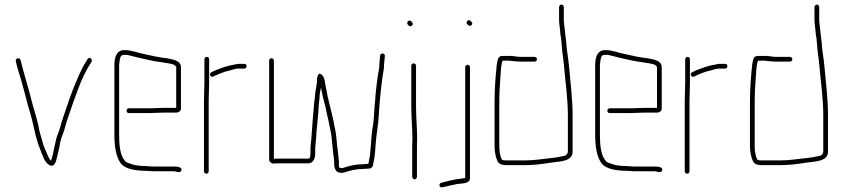

<svg xmlns="http://www.w3.org/2000/svg" viewBox="-20 -739 3740 851"><path d="M50 -468C54 -451 57 -437 63 -419C78 -375 92 -314 105 -268L115 -234C124 -204 130 -170 138 -139C145 -118 148 -100 157 -80L166 -56C169 -51 171 -46 173 -40C178 -26 189 -12 201 -6C223 3 229 -26 232 -40C237 -60 244 -86 247 -109C252 -133 263 -151 268 -174C277 -207 292 -249 303 -281C319 -322 332 -365 351 -403L360 -421C367 -435 370 -439 379 -454L386 -466C392 -478 375 -489 368 -477L361 -465C337 -428 322 -387 304 -344C287 -302 275 -261 259 -216C250 -190 247 -172 238 -149C223 -115 219 -61 206 -27C200 -31 196 -40 193 -47C185 -67 172 -91 167 -116C161 -137 155 -153 151 -178C144 -213 134 -240 125 -274C109 -341 87 -408 71 -473C67 -486 47 -481 50 -468Z M627 -3C602 -3 575 -6 556 -14C547 -17 538 -19 533 -27C512 -52 508 -96 508 -142V-449C508 -454 509 -460 510 -468C513 -485 513 -496 532 -496C538 -496 543 -496 547 -495C559 -492 577 -488 591 -484C627 -476 661 -467 698 -463L715 -460C729 -458 761 -455 761 -439V-261H708C695 -261 660 -259 646 -259H551C545 -259 541 -254 541 -248C541 -242 545 -238 551 -238H646C660 -238 695 -240 708 -240H762C772 -240 782 -247 782 -257V-440C782 -472 746 -475 719 -481L701 -483C696 -484 690 -485 684 -486C663 -489 642 -495 621 -499C592 -504 564 -517 532 -517C496 -517 487 -486 487 -449V-142C487 -90 494 -43 516 -14C536 11 584 18 627 18C637 18 647 20 657 20H749C762 20 779 31 784 16C789 1 764 -1 749 -1H657C646 -1 638 -3 627 -3Z M1073 -446C1073 -452 1069 -456 1063 -456H1035C1021 -454 1008 -450 995 -448C969 -441 939 -430 917 -419C904 -412 914 -393 926 -400C947 -410 974 -422 1000 -427C1011 -430 1024 -435 1036 -435H1063C1069 -435 1073 -440 1073 -446ZM886 -476V-374C886 -350 884 -320 884 -294V21C884 26 890 31 895 31C900 31 905 26 905 21V-294C905 -319 907 -351 907 -374V-476C907 -482 903 -487 897 -487C891 -487 886 -482 886 -476Z M1173 -470V-33C1173 -22 1182 -14 1193 -14C1198 -15 1204 -15 1211 -15H1348C1366 -15 1377 -36 1377 -56V-77C1377 -94 1380 -106 1381 -124L1383 -156C1385 -178 1387 -199 1389 -220C1392 -247 1392 -276 1396 -301L1397 -320C1398 -328 1401 -344 1403 -352C1403 -349 1404 -345 1405 -340C1410 -312 1417 -286 1424 -259C1429 -230 1437 -203 1442 -174C1445 -157 1449 -146 1450 -127C1453 -91 1457 -60 1461 -26V-9C1464 17 1473 31 1504 26C1529 18 1555 10 1587 10C1596 10 1608 8 1617 8C1626 8 1634 -1 1634 -10C1634 -14 1635 -19 1637 -26C1642 -51 1643 -72 1645 -100C1648 -146 1657 -184 1659 -230C1662 -284 1668 -343 1675 -395C1677 -414 1682 -428 1682 -448C1682 -460 1685 -472 1685 -484L1686 -491C1686 -497 1681 -502 1675 -502C1669 -502 1665 -498 1665 -492L1664 -485C1664 -472 1661 -461 1661 -448C1661 -441 1661 -436 1660 -432C1653 -405 1649 -357 1645 -325L1643 -297C1642 -284 1641 -273 1640 -264C1638 -231 1636 -193 1630 -164C1626 -135 1625 -104 1622 -75L1620 -51L1616 -31C1615 -24 1614 -18 1613 -13C1604 -13 1596 -11 1587 -11C1561 -11 1538 -6 1517 0C1509 2 1496 9 1487 5C1482 5 1482 -6 1482 -10V-27C1479 -62 1474 -91 1471 -128C1469 -156 1462 -177 1458 -204C1448 -250 1434 -297 1426 -344C1419 -370 1423 -401 1399 -412C1390 -416 1384 -394 1385 -383C1385 -378 1385 -373 1384 -370L1382 -356C1381 -348 1377 -331 1377 -322L1375 -303C1374 -295 1373 -287 1372 -278C1368 -227 1363 -177 1360 -125C1359 -107 1356 -95 1356 -77V-56C1356 -50 1354 -36 1348 -36H1211C1205 -36 1199 -36 1194 -35V-470C1194 -476 1189 -481 1183 -481C1177 -481 1173 -476 1173 -470Z M1803 -448V-265C1803 -217 1808 -170 1808 -123C1807 -107 1807 -92 1807 -79V45C1807 50 1813 56 1818 56C1823 56 1828 50 1828 45V-79C1828 -93 1828 -107 1829 -122C1829 -170 1824 -217 1824 -265V-448C1824 -454 1819 -458 1813 -458C1807 -458 1803 -454 1803 -448ZM1788 -629C1793 -624 1799 -619 1806 -626C1813 -633 1808 -639 1803 -644C1792 -655 1779 -640 1788 -629Z M2042 -442V50C2036 51 2030 52 2023 53C1991 56 1964 64 1936 71C1922 75 1927 95 1941 91C1963 86 1981 82 2004 77C2027 73 2063 77 2063 50V-442C2063 -447 2058 -452 2053 -452C2048 -452 2042 -447 2042 -442ZM2051 -631C2057 -627 2062 -620 2070 -628C2077 -635 2071 -641 2066 -646C2056 -657 2042 -641 2051 -631Z M2349 -487H2286C2267 -487 2250 -493 2234 -491H2205C2196 -491 2189 -485 2186 -474L2182 -454C2176 -397 2172 -344 2172 -282V-93C2172 -66 2177 -41 2186 -23C2193 -11 2207 -7 2225 -7H2305C2346 -7 2384 -12 2421 -18C2460 -24 2518 -22 2518 -67V-226C2518 -303 2508 -374 2502 -446C2499 -481 2492 -513 2490 -548C2488 -574 2485 -584 2483 -611C2482 -624 2479 -635 2479 -651V-708C2479 -713 2474 -719 2469 -719C2464 -719 2458 -713 2458 -708V-651C2458 -634 2461 -623 2462 -608L2464 -586C2467 -568 2468 -565 2469 -546C2471 -511 2477 -480 2480 -445C2486 -373 2497 -304 2497 -226V-67C2497 -59 2490 -51 2484 -49C2463 -44 2441 -40 2419 -38C2382 -34 2345 -28 2305 -28H2225C2217 -28 2207 -28 2204 -33C2196 -48 2193 -71 2193 -93V-282C2193 -324 2195 -360 2198 -398C2200 -422 2200 -449 2207 -468V-470H2236C2239 -471 2242 -470 2245 -469C2255 -468 2273 -466 2286 -466H2349C2355 -466 2360 -470 2360 -476C2360 -482 2355 -487 2349 -487Z M2758 -3C2733 -3 2706 -6 2687 -14C2678 -17 2669 -19 2664 -27C2643 -52 2639 -96 2639 -142V-449C2639 -454 2640 -460 2641 -468C2644 -485 2644 -496 2663 -496C2669 -496 2674 -496 2678 -495C2690 -492 2708 -488 2722 -484C2758 -476 2792 -467 2829 -463L2846 -460C2860 -458 2892 -455 2892 -439V-261H2839C2826 -261 2791 -259 2777 -259H2682C2676 -259 2672 -254 2672 -248C2672 -242 2676 -238 2682 -238H2777C2791 -238 2826 -240 2839 -240H2893C2903 -240 2913 -247 2913 -257V-440C2913 -472 2877 -475 2850 -481L2832 -483C2827 -484 2821 -485 2815 -486C2794 -489 2773 -495 2752 -499C2723 -504 2695 -517 2663 -517C2627 -517 2618 -486 2618 -449V-142C2618 -90 2625 -43 2647 -14C2667 11 2715 18 2758 18C2768 18 2778 20 2788 20H2880C2893 20 2910 31 2915 16C2920 1 2895 -1 2880 -1H2788C2777 -1 2769 -3 2758 -3Z M3204 -446C3204 -452 3200 -456 3194 -456H3166C3152 -454 3139 -450 3126 -448C3100 -441 3070 -430 3048 -419C3035 -412 3045 -393 3057 -400C3078 -410 3105 -422 3131 -427C3142 -430 3155 -435 3167 -435H3194C3200 -435 3204 -440 3204 -446ZM3017 -476V-374C3017 -350 3015 -320 3015 -294V21C3015 26 3021 31 3026 31C3031 31 3036 26 3036 21V-294C3036 -319 3038 -351 3038 -374V-476C3038 -482 3034 -487 3028 -487C3022 -487 3017 -482 3017 -476Z M3481 -487H3418C3399 -487 3382 -493 3366 -491H3337C3328 -491 3321 -485 3318 -474L3314 -454C3308 -397 3304 -344 3304 -282V-93C3304 -66 3309 -41 3318 -23C3325 -11 3339 -7 3357 -7H3437C3478 -7 3516 -12 3553 -18C3592 -24 3650 -22 3650 -67V-226C3650 -303 3640 -374 3634 -446C3631 -481 3624 -513 3622 -548C3620 -574 3617 -584 3615 -611C3614 -624 3611 -635 3611 -651V-708C3611 -713 3606 -719 3601 -719C3596 -719 3590 -713 3590 -708V-651C3590 -634 3593 -623 3594 -608L3596 -586C3599 -568 3600 -565 3601 -546C3603 -511 3609 -480 3612 -445C3618 -373 3629 -304 3629 -226V-67C3629 -59 3622 -51 3616 -49C3595 -44 3573 -40 3551 -38C3514 -34 3477 -28 3437 -28H3357C3349 -28 3339 -28 3336 -33C3328 -48 3325 -71 3325 -93V-282C3325 -324 3327 -360 3330 -398C3332 -422 3332 -449 3339 -468V-470H3368C3371 -471 3374 -470 3377 -469C3387 -468 3405 -466 3418 -466H3481C3487 -466 3492 -470 3492 -476C3492 -482 3487 -487 3481 -487Z"/></svg>

Font: Electronic
Style: Thn
Weight: 100
Version: Version 1.011